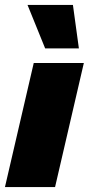

<svg xmlns="http://www.w3.org/2000/svg" viewBox="-30 -754 358 774"><path d="M264 -734 288 -559H152L81 -734ZM308 -500 192 0H-10L106 -500Z"/></svg>

Font: Elaine Sans ExtraBold
Style: Italic
Weight: 800
Italic angle: -13°
Designer: Wei Huang
Foundry: Wei Huang
Version: Version 2.001;December 24, 2019;FontCreator 12.0.0.2547 64-b